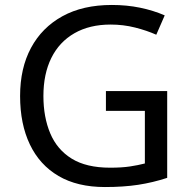

<svg xmlns="http://www.w3.org/2000/svg" viewBox="-20 -744 768 774"><path d="M407 -377H654V-27Q596 -8 537 1Q478 10 403 10Q292 10 216 -34.5Q140 -79 100.5 -161.5Q61 -244 61 -357Q61 -469 105 -551Q149 -633 231.5 -678.5Q314 -724 431 -724Q491 -724 544.5 -713Q598 -702 644 -682L610 -604Q572 -621 524.5 -633Q477 -645 426 -645Q341 -645 280 -610Q219 -575 187 -510.5Q155 -446 155 -357Q155 -272 182.5 -206.5Q210 -141 269 -104.5Q328 -68 424 -68Q471 -68 504 -73Q537 -78 564 -85V-297H407Z"/></svg>

Font: Noto Sans Devanagari
Style: Regular
Weight: 400
Designer: Jelle Bosma - Monotype Design Team
Foundry: Monotype Imaging Inc.
Version: Version 2.003